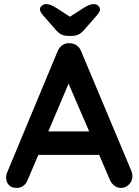

<svg xmlns="http://www.w3.org/2000/svg" viewBox="-20 -916 679 941"><path d="M629 -54Q629 -28 612 -11.5Q595 5 573 5Q555 5 540.5 -6Q526 -17 518 -36L466 -157H168L116 -35Q109 -16 94.5 -5.5Q80 5 63 5Q37 5 23.5 -9Q10 -23 10 -47Q10 -56 13 -66L262 -664Q270 -684 286 -695Q302 -706 322 -704Q340 -704 355.5 -693.5Q371 -683 378 -664L624 -78Q629 -65 629 -54ZM217 -272H417L316 -506ZM470 -871Q470 -864 467 -858Q464 -852 455 -841L392 -769Q379 -754 364.5 -747Q350 -740 331 -740H315Q295 -740 281 -747Q267 -754 254 -769L191 -841Q182 -852 179 -858Q176 -864 176 -871Q176 -880 185 -888Q194 -896 207 -896Q227 -896 258 -876L323 -834L388 -876Q419 -896 439 -896Q452 -896 461 -888Q470 -880 470 -871Z"/></svg>

Font: Quicksand
Style: Bold
Weight: 700
Version: Version 3.000